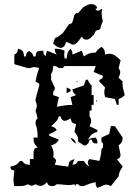

<svg xmlns="http://www.w3.org/2000/svg" viewBox="-20 -912 660 939"><path d="M434 -739 435 -737C439 -741 443 -749 448 -760L451 -763L464 -766L470 -771C476 -793 481 -806 483 -808C479 -822 477 -835 477 -846C477 -853 477 -859 479 -865L476 -869C470 -863 464 -860 459 -860C454 -860 451 -862 447 -867C445 -869 452 -869 455 -872C455 -879 446 -892 427 -892C416 -892 402 -887 384 -874L365 -851C361 -847 358 -847 356 -850C339 -834 347 -849 336 -809C330 -804 341 -802 322 -794C322 -796 322 -796 321 -796C318 -796 309 -781 287 -750L262 -731C261 -731 261 -730 260 -730C246 -730 246 -715 240 -700C244 -694 262 -678 277 -678C288 -678 297 -686 303 -706H305C317 -706 326 -694 338 -694C348 -694 361 -703 379 -733C386 -722 394 -718 402 -718C417 -718 430 -732 434 -739ZM325 -106 334 -97ZM268 -134 276 -125ZM552 -153 560 -144ZM484 -286 494 -276ZM286 -276 296 -267ZM325 -239C334 -222 335 -219 352 -210C345 -229 344 -230 325 -239ZM276 -163 286 -153ZM314 -352 325 -343ZM476 -683C462 -672 457 -670 448 -655C422 -654 411 -651 390 -636L380 -664L334 -645C334 -662 334 -660 325 -674C310 -659 308 -648 306 -626H296C295 -634 294 -640 294 -646C294 -652 295 -657 296 -664C277 -672 267 -673 248 -674C248 -657 249 -659 258 -645L210 -664L202 -636C193 -650 192 -647 192 -664C164 -663 157 -664 154 -636H144C139 -652 130 -661 122 -661C115 -661 108 -653 106 -636H98C95 -662 92 -666 68 -674C64 -655 66 -654 50 -645V-598L116 -579H126C136 -582 142 -584 148 -584C155 -584 160 -582 172 -579C163 -558 158 -537 154 -513L172 -503V-494L154 -428V-418C159 -406 160 -401 160 -395C160 -389 159 -383 154 -371L164 -333C155 -324 154 -322 154 -311V-305C163 -282 164 -264 164 -239H144C144 -215 147 -208 164 -191C149 -186 149 -187 144 -172V-134H126V-106C104 -108 101 -109 88 -125H78C64 -106 54 -102 30 -97C34 -81 34 -82 50 -78C49 -61 46 -47 46 -32C46 -23 47 -13 50 -2H74C89 -2 104 -3 116 -11C125 -6 129 -4 134 -4C139 -4 144 -6 154 -11C162 -5 171 -3 178 -3C189 -3 198 -9 210 -21C215 -6 215 -7 230 -2C247 -2 244 -2 258 -11C278 -11 298 -7 316 -7C325 -7 335 -8 344 -11C351 2 345 2 352 -11H362C370 -2 373 -2 384 -2H390C409 -11 427 -17 448 -21C448 -4 447 -7 456 7C476 1 486 -9 500 -9C506 -9 513 -7 522 -2L560 -49C562 -70 569 -80 580 -97L552 -134C567 -139 565 -138 570 -153L560 -201C576 -214 578 -217 580 -239L542 -295H522L514 -257L476 -239V-232C476 -221 475 -218 484 -210V-191L476 -182C475 -161 472 -144 466 -125L418 -134L410 -125C410 -108 409 -111 418 -97C403 -106 399 -111 390 -125H362C352 -109 352 -110 334 -106L344 -134C320 -126 317 -123 314 -97L248 -106C251 -116 254 -122 254 -126C254 -132 251 -135 240 -144C242 -152 242 -158 242 -163C242 -175 238 -184 230 -201C252 -208 255 -210 268 -229L221 -248V-257C237 -262 244 -267 258 -276C248 -289 246 -289 230 -295C248 -310 261 -321 268 -343H276C281 -327 288 -321 296 -321C303 -321 314 -326 325 -333C332 -311 330 -312 352 -305L344 -267C357 -251 362 -244 362 -228V-220L390 -201H400C414 -213 414 -212 418 -229H428C436 -210 435 -212 456 -210C456 -227 457 -225 448 -239C429 -238 426 -237 410 -229C424 -252 430 -260 456 -267V-276L418 -295C423 -306 426 -314 426 -321C426 -327 424 -334 418 -343V-371H428V-399H438V-447H428V-494C417 -505 414 -509 410 -522H400L390 -494L334 -475C338 -458 338 -459 352 -447L325 -437L334 -399C307 -399 284 -395 258 -390L268 -437L240 -447C240 -464 239 -461 248 -475V-484L230 -522V-551C239 -564 239 -570 240 -589C257 -589 254 -588 268 -579H286L296 -589H448L438 -560L484 -541C479 -526 481 -527 466 -522V-513L494 -484C491 -474 490 -468 490 -462C490 -455 491 -449 494 -437L542 -428L552 -399H560V-428C573 -432 579 -436 590 -447C586 -467 579 -483 579 -502C579 -506 579 -509 580 -513L560 -532C565 -543 568 -551 568 -558C568 -564 566 -570 560 -579L570 -617C550 -636 537 -649 516 -649C510 -649 502 -648 494 -645C492 -667 492 -670 476 -683ZM362 -570 372 -560ZM410 -570 418 -560ZM314 -560 325 -551ZM356 -516C355 -515 354 -506 358 -510C359 -511 360 -520 356 -516ZM372 -522 380 -513ZM306 -484V-456L325 -466V-475ZM452 -422C450 -422 450 -422 450 -419C450 -417 451 -414 452 -414C452 -414 453 -414 454 -415V-418C454 -420 453 -422 452 -422Z"/></svg>

Font: GNUTypewriter
Style: Standard
Weight: 400
Version: Version 001.000